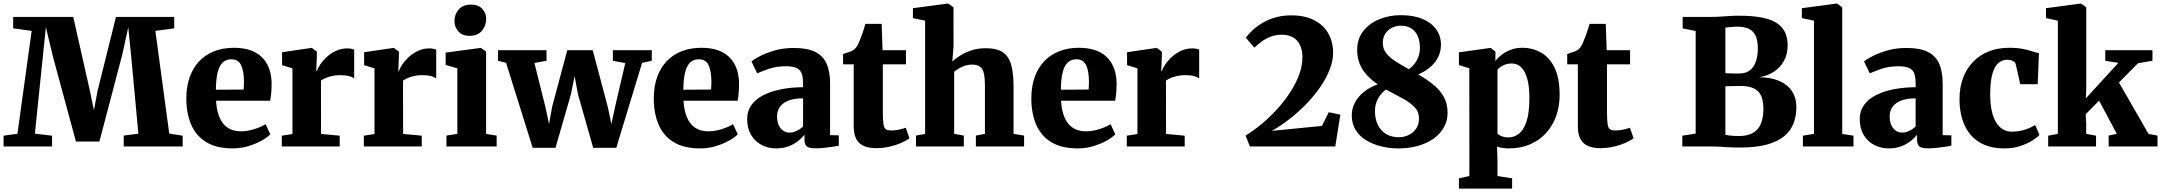

<svg xmlns="http://www.w3.org/2000/svg" viewBox="-20 -840 12392 1101"><path d="M80 -73 161.5 -663 55.5 -677.5V-743H400L495.5 -319L518.5 -208L539.5 -319.5L645 -743H979V-677.5L871 -663L950.5 -74L1027.5 -62V0H689.5V-62.5L773.5 -73.5L733 -509L715.5 -684L680.5 -524L550 -28.5H415.5L284.5 -511.5L243 -684.5L225 -509L180 -73.5L278.5 -62V0H0.5V-62Z M1315.5 11Q1220.5 11 1161.8 -25.5Q1103 -62 1075.8 -126.5Q1048.5 -191 1048.5 -275Q1048.5 -344.5 1068 -398.5Q1087.5 -452.5 1123.2 -489.8Q1159 -527 1209.2 -546.5Q1259.5 -566 1321 -566Q1426.5 -566 1481 -512.8Q1535.5 -459.5 1537.5 -364.5Q1537.5 -330.5 1535.2 -305.8Q1533 -281 1529 -262.5H1219Q1221.5 -219 1231.8 -186.2Q1242 -153.5 1260 -131.2Q1278 -109 1303.5 -98Q1329 -87 1362 -87Q1401 -87 1441 -100.2Q1481 -113.5 1503 -128L1530 -70Q1515 -53.5 1482.2 -34.8Q1449.5 -16 1406 -2.5Q1362.5 11 1315.5 11ZM1218 -325.5 1377 -326.5Q1377.5 -337.5 1378.2 -348.2Q1379 -359 1379 -370Q1379 -430 1363.2 -465Q1347.5 -500 1306.5 -500Q1288 -500 1272.2 -492.2Q1256.5 -484.5 1244.5 -465.8Q1232.5 -447 1225.5 -413Q1218.5 -379 1218 -325.5Z M1596 0V-62L1657 -71.5V-448L1597.5 -466.5V-540.5L1764 -565H1768.5L1797 -544V-520L1793.5 -432.5H1797Q1801.5 -447.5 1815.8 -469.2Q1830 -491 1853 -512.5Q1876 -534 1906 -548.2Q1936 -562.5 1971.5 -562.5Q1985 -562.5 1995 -560.2Q2005 -558 2011 -555.5V-390Q1999.5 -399 1980.8 -404Q1962 -409 1930 -409Q1904 -409 1882.8 -404Q1861.5 -399 1846 -392Q1830.5 -385 1820.5 -378L1821 -72L1928 -62V0Z M2066.5 0V-62L2127.5 -71.5V-448L2068 -466.5V-540.5L2234.5 -565H2239L2267.5 -544V-520L2264 -432.5H2267.5Q2272 -447.5 2286.2 -469.2Q2300.5 -491 2323.5 -512.5Q2346.5 -534 2376.5 -548.2Q2406.5 -562.5 2442 -562.5Q2455.5 -562.5 2465.5 -560.2Q2475.5 -558 2481.5 -555.5V-390Q2470 -399 2451.2 -404Q2432.5 -409 2400.5 -409Q2374.5 -409 2353.2 -404Q2332 -399 2316.5 -392Q2301 -385 2291 -378L2291.5 -72L2398.5 -62V0Z M2540 0V-62.5L2602.5 -72.5V-448L2535.5 -467.5V-538.5L2734.5 -565H2738L2767.5 -544V-72L2828 -62.5V0ZM2671.5 -634.5Q2630 -634.5 2608 -660.5Q2586 -686.5 2586 -718Q2586 -757.5 2610 -785.5Q2634 -813.5 2681 -813.5H2682Q2724 -813.5 2746 -788.8Q2768 -764 2768 -732.5Q2768 -693 2743.8 -663.8Q2719.5 -634.5 2672.5 -634.5Z M2836 -491.5V-552H3114V-491.5L3044.5 -479L3107.5 -227L3128.5 -128.5L3146 -227.5L3233 -552H3379L3465 -227.5L3486 -128.5L3507 -227L3565.5 -478L3494.5 -491.5V-552H3717.5V-491.5L3662 -479.5L3514 7.5H3381.5L3294.5 -299L3275 -403.5L3253.5 -298.5L3165.5 7.5H3034.5L2882 -480Z M3996 11Q3901 11 3842.2 -25.5Q3783.5 -62 3756.2 -126.5Q3729 -191 3729 -275Q3729 -344.5 3748.5 -398.5Q3768 -452.5 3803.8 -489.8Q3839.5 -527 3889.8 -546.5Q3940 -566 4001.5 -566Q4107 -566 4161.5 -512.8Q4216 -459.5 4218 -364.5Q4218 -330.5 4215.8 -305.8Q4213.5 -281 4209.5 -262.5H3899.5Q3902 -219 3912.2 -186.2Q3922.5 -153.5 3940.5 -131.2Q3958.5 -109 3984 -98Q4009.5 -87 4042.5 -87Q4081.5 -87 4121.5 -100.2Q4161.5 -113.5 4183.5 -128L4210.5 -70Q4195.5 -53.5 4162.8 -34.8Q4130 -16 4086.5 -2.5Q4043 11 3996 11ZM3898.5 -325.5 4057.5 -326.5Q4058 -337.5 4058.8 -348.2Q4059.5 -359 4059.5 -370Q4059.5 -430 4043.8 -465Q4028 -500 3987 -500Q3968.5 -500 3952.8 -492.2Q3937 -484.5 3925 -465.8Q3913 -447 3906 -413Q3899 -379 3898.5 -325.5Z M4431 11Q4385.5 11 4347.5 -8.8Q4309.5 -28.5 4287 -66.2Q4264.5 -104 4264.5 -157.5Q4264.5 -203.5 4288.8 -237.5Q4313 -271.5 4356.8 -294Q4400.5 -316.5 4458.8 -328Q4517 -339.5 4585 -340V-363Q4585 -396.5 4577.5 -417.8Q4570 -439 4548.8 -449.5Q4527.5 -460 4487 -460Q4430.5 -460 4388.2 -445Q4346 -430 4322 -419.5L4289 -488Q4302 -499 4336.5 -517.2Q4371 -535.5 4421.2 -550.2Q4471.5 -565 4532 -565Q4610 -565 4655.2 -542.2Q4700.5 -519.5 4720.2 -474.5Q4740 -429.5 4740 -361.5V-65L4790 -64V-4.5Q4778.5 -2 4755.5 1.5Q4732.5 5 4705.8 7.8Q4679 10.5 4657.5 10.5Q4619 10.5 4606 -0.5Q4593 -11.5 4593 -43V-67.5Q4581 -51 4558.2 -32.5Q4535.5 -14 4503.5 -1.5Q4471.5 11 4431 11ZM4509.5 -79.5Q4527.5 -79.5 4549 -89.8Q4570.5 -100 4585 -115V-276Q4531 -276 4498 -261.8Q4465 -247.5 4450.5 -224.5Q4436 -201.5 4436 -174.5Q4436 -144.5 4445 -123.5Q4454 -102.5 4470.5 -91Q4487 -79.5 4509.5 -79.5Z M5004 9.5Q4938 9.5 4906.8 -21Q4875.5 -51.5 4875.5 -115V-471H4814.5V-530Q4827 -535 4839.2 -538.8Q4851.5 -542.5 4861.8 -546.5Q4872 -550.5 4879 -557Q4886.5 -564 4891.8 -571.2Q4897 -578.5 4901.5 -588Q4906 -597.5 4910.5 -609.5Q4916 -622 4921.5 -637.5Q4927 -653 4932.5 -669.8Q4938 -686.5 4942.5 -703H5035.5L5041 -552H5175V-471H5042.5V-201.5Q5042.5 -151 5046.2 -127.5Q5050 -104 5060.8 -98Q5071.5 -92 5092 -92Q5114 -92 5136.2 -97Q5158.5 -102 5174 -107.5L5195 -47.5Q5177.5 -33.5 5147.8 -20.5Q5118 -7.5 5081 1Q5044 9.5 5004 9.5Z M5285 -72V-721.5L5215 -736V-793L5414 -819.5H5418L5447.5 -798L5448 -575L5441 -487.5Q5457.5 -503 5485.5 -521Q5513.5 -539 5550.8 -551.2Q5588 -563.5 5632.5 -563.5Q5695.5 -563.5 5730 -540.5Q5764.5 -517.5 5778.2 -469.5Q5792 -421.5 5792 -347V-72.5L5852.5 -62.5V0H5576V-62.5L5628 -72.5V-346.5Q5628 -390.5 5622.2 -417.5Q5616.5 -444.5 5600.5 -457Q5584.5 -469.5 5554 -469.5Q5533.5 -469.5 5514.5 -463.5Q5495.5 -457.5 5479.5 -448Q5463.5 -438.5 5451.5 -428.5V-72.5L5507 -62.5V0H5232.5V-62.5Z M6161 11Q6066 11 6007.2 -25.5Q5948.5 -62 5921.2 -126.5Q5894 -191 5894 -275Q5894 -344.5 5913.5 -398.5Q5933 -452.5 5968.8 -489.8Q6004.5 -527 6054.8 -546.5Q6105 -566 6166.5 -566Q6272 -566 6326.5 -512.8Q6381 -459.5 6383 -364.5Q6383 -330.5 6380.8 -305.8Q6378.5 -281 6374.5 -262.5H6064.5Q6067 -219 6077.2 -186.2Q6087.5 -153.5 6105.5 -131.2Q6123.5 -109 6149 -98Q6174.5 -87 6207.5 -87Q6246.5 -87 6286.5 -100.2Q6326.5 -113.5 6348.5 -128L6375.5 -70Q6360.5 -53.5 6327.8 -34.8Q6295 -16 6251.5 -2.5Q6208 11 6161 11ZM6063.5 -325.5 6222.5 -326.5Q6223 -337.5 6223.8 -348.2Q6224.5 -359 6224.5 -370Q6224.5 -430 6208.8 -465Q6193 -500 6152 -500Q6133.5 -500 6117.8 -492.2Q6102 -484.5 6090 -465.8Q6078 -447 6071 -413Q6064 -379 6063.5 -325.5Z M6441.5 0V-62L6502.5 -71.5V-448L6443 -466.5V-540.5L6609.5 -565H6614L6642.5 -544V-520L6639 -432.5H6642.5Q6647 -447.5 6661.2 -469.2Q6675.5 -491 6698.5 -512.5Q6721.5 -534 6751.5 -548.2Q6781.5 -562.5 6817 -562.5Q6830.5 -562.5 6840.5 -560.2Q6850.5 -558 6856.5 -555.5V-390Q6845 -399 6826.2 -404Q6807.5 -409 6775.5 -409Q6749.5 -409 6728.2 -404Q6707 -399 6691.5 -392Q6676 -385 6666 -378L6666.5 -72L6773.5 -62V0Z M7122.5 -62.5Q7171.5 -92.5 7219 -132.5Q7266.5 -172.5 7307.8 -218.8Q7349 -265 7380.8 -314.5Q7412.5 -364 7430.5 -413.8Q7448.5 -463.5 7448.5 -510.5Q7448.5 -555 7433.5 -584Q7418.5 -613 7392.2 -627Q7366 -641 7332 -641Q7294.5 -641 7265 -629.2Q7235.5 -617.5 7212.8 -600.2Q7190 -583 7173 -567L7124 -623.5Q7140.5 -646.5 7165.2 -669Q7190 -691.5 7223 -710.5Q7256 -729.5 7296.5 -740.8Q7337 -752 7385 -752Q7461 -752 7514.5 -725Q7568 -698 7596.2 -649.5Q7624.5 -601 7624.5 -536Q7624.5 -492 7605.8 -443.2Q7587 -394.5 7553.8 -345.2Q7520.5 -296 7476 -249.2Q7431.5 -202.5 7379.8 -161.5Q7328 -120.5 7273 -89.5L7560.5 -118L7599.5 -196.5L7666 -182.5L7637 0H7147.5Z M7999 11Q7948 11 7900 -0.8Q7852 -12.5 7814 -35.8Q7776 -59 7753.8 -94.8Q7731.5 -130.5 7731.5 -179.5Q7731.5 -215.5 7748.5 -249.5Q7765.5 -283.5 7798.8 -311.2Q7832 -339 7880.5 -356.5Q7847.5 -378.5 7820.8 -406.8Q7794 -435 7778.2 -471.2Q7762.5 -507.5 7762.5 -554Q7762.5 -617 7797.2 -661.5Q7832 -706 7889.2 -729.5Q7946.5 -753 8013 -753Q8086.5 -753 8137.8 -731.2Q8189 -709.5 8216 -671.2Q8243 -633 8243 -584Q8243 -529.5 8210.2 -485.8Q8177.5 -442 8113 -413Q8158 -387.5 8196.2 -357.2Q8234.5 -327 8257.8 -287.2Q8281 -247.5 8281 -193Q8281 -148.5 8260.5 -111Q8240 -73.5 8202.2 -46.2Q8164.5 -19 8112.8 -4Q8061 11 7999 11ZM8002 -53Q8030.5 -53 8057.2 -65.5Q8084 -78 8100.5 -102Q8117 -126 8117 -160Q8117 -200.5 8089.2 -228Q8061.5 -255.5 8018.2 -278.2Q7975 -301 7928 -326.5Q7909 -313 7894.8 -294.2Q7880.5 -275.5 7872.5 -252.2Q7864.5 -229 7864.5 -202.5Q7864.5 -159 7880.5 -125.2Q7896.5 -91.5 7927.2 -72.2Q7958 -53 8002 -53ZM8059 -443Q8089.5 -465 8106 -497.2Q8122.5 -529.5 8122.5 -564Q8122.5 -603.5 8110 -632.5Q8097.5 -661.5 8073 -677Q8048.5 -692.5 8013 -692.5Q7986 -692.5 7962.5 -681Q7939 -669.5 7924.2 -647.2Q7909.5 -625 7909.5 -593.5Q7909.5 -558.5 7930.8 -532.8Q7952 -507 7986 -485.8Q8020 -464.5 8059 -443Z M8346 241.5V182.5L8406 169.5L8405.5 -448.5L8346 -466.5V-540L8525 -565H8528.5L8555.5 -544L8555 -490Q8568 -508 8590.5 -525.5Q8613 -543 8643.2 -554.5Q8673.5 -566 8708.5 -566Q8768.5 -566 8817.2 -538.2Q8866 -510.5 8894.8 -450.8Q8923.5 -391 8923.5 -295Q8923.5 -233.5 8904.8 -178.2Q8886 -123 8848.5 -80.2Q8811 -37.5 8756 -13.2Q8701 11 8629 11Q8611 11 8592.8 7.8Q8574.5 4.5 8564.5 1L8567 80.5V169.5L8651 182.5V241.5ZM8630.5 -52Q8663.5 -52 8690.8 -73.8Q8718 -95.5 8734 -144.8Q8750 -194 8750 -277Q8750 -330.5 8742.5 -368.2Q8735 -406 8721.2 -430Q8707.5 -454 8689 -465Q8670.5 -476 8648.5 -476Q8629.5 -476 8613.8 -470.8Q8598 -465.5 8586 -457.2Q8574 -449 8567 -440V-74.5Q8574 -65.5 8591.2 -58.8Q8608.5 -52 8630.5 -52Z M9156.5 9.5Q9090.5 9.5 9059.2 -21Q9028 -51.5 9028 -115V-471H8967V-530Q8979.5 -535 8991.8 -538.8Q9004 -542.5 9014.2 -546.5Q9024.5 -550.5 9031.5 -557Q9039 -564 9044.2 -571.2Q9049.5 -578.5 9054 -588Q9058.5 -597.5 9063 -609.5Q9068.5 -622 9074 -637.5Q9079.5 -653 9085 -669.8Q9090.5 -686.5 9095 -703H9188L9193.5 -552H9327.5V-471H9195V-201.5Q9195 -151 9198.8 -127.5Q9202.5 -104 9213.2 -98Q9224 -92 9244.5 -92Q9266.5 -92 9288.8 -97Q9311 -102 9326.5 -107.5L9347.5 -47.5Q9330 -33.5 9300.2 -20.5Q9270.5 -7.5 9233.5 1Q9196.5 9.5 9156.5 9.5Z M9703.5 -74V-662.5L9629 -677V-743H9787Q9818.5 -743 9845.8 -744.8Q9873 -746.5 9898.5 -748.2Q9924 -750 9950 -750Q10034 -750 10088.8 -738.2Q10143.5 -726.5 10174.5 -703.8Q10205.5 -681 10218.2 -649.8Q10231 -618.5 10231 -580Q10231 -528.5 10209.2 -489.8Q10187.5 -451 10150 -427.2Q10112.5 -403.5 10066 -397Q10131.5 -397 10179.8 -377.2Q10228 -357.5 10254.5 -319Q10281 -280.5 10281 -225Q10281 -176.5 10265.5 -134.5Q10250 -92.5 10213.5 -61Q10177 -29.5 10114.5 -11.8Q10052 6 9958 6Q9920.5 6 9895 4.5Q9869.5 3 9845.5 1.5Q9821.5 0 9789 0H9627V-62ZM9874 -420.5Q9881 -420 9890.8 -419.5Q9900.5 -419 9911.2 -418.8Q9922 -418.5 9933 -418.5Q9944 -418.5 9953 -418.5Q9991 -418.5 10014.5 -436.8Q10038 -455 10049 -487.5Q10060 -520 10060 -563.5Q10060 -627 10032.8 -657Q10005.5 -687 9942 -687Q9934.5 -687 9920.8 -686.2Q9907 -685.5 9893.8 -684.2Q9880.5 -683 9874 -682ZM9874 -68Q9881.5 -65 9894.8 -63.2Q9908 -61.5 9923.2 -60.8Q9938.5 -60 9952 -60Q10003 -60 10033.8 -78.8Q10064.5 -97.5 10078.2 -132.2Q10092 -167 10092 -214.5Q10092 -287.5 10060.2 -317.2Q10028.5 -347 9962.5 -347Q9952 -347 9939.2 -346.8Q9926.5 -346.5 9914 -346.2Q9901.5 -346 9891.2 -345.8Q9881 -345.5 9874 -345Z M10382 -72.5V-721.5L10312.5 -736V-793L10511 -819.5H10515L10544 -798V-72L10608.5 -62V0H10318.5V-62Z M10811 11Q10765.5 11 10727.5 -8.8Q10689.5 -28.5 10667 -66.2Q10644.5 -104 10644.5 -157.5Q10644.5 -203.5 10668.8 -237.5Q10693 -271.5 10736.8 -294Q10780.5 -316.5 10838.8 -328Q10897 -339.5 10965 -340V-363Q10965 -396.5 10957.5 -417.8Q10950 -439 10928.8 -449.5Q10907.5 -460 10867 -460Q10810.5 -460 10768.2 -445Q10726 -430 10702 -419.5L10669 -488Q10682 -499 10716.5 -517.2Q10751 -535.5 10801.2 -550.2Q10851.5 -565 10912 -565Q10990 -565 11035.2 -542.2Q11080.5 -519.5 11100.2 -474.5Q11120 -429.5 11120 -361.5V-65L11170 -64V-4.5Q11158.5 -2 11135.5 1.5Q11112.5 5 11085.8 7.8Q11059 10.5 11037.5 10.5Q10999 10.5 10986 -0.5Q10973 -11.5 10973 -43V-67.5Q10961 -51 10938.2 -32.5Q10915.5 -14 10883.5 -1.5Q10851.5 11 10811 11ZM10889.5 -79.5Q10907.5 -79.5 10929 -89.8Q10950.5 -100 10965 -115V-276Q10911 -276 10878 -261.8Q10845 -247.5 10830.5 -224.5Q10816 -201.5 10816 -174.5Q10816 -144.5 10825 -123.5Q10834 -102.5 10850.5 -91Q10867 -79.5 10889.5 -79.5Z M11476 11Q11385.5 11 11328.2 -25.8Q11271 -62.5 11243.8 -126.2Q11216.5 -190 11216.5 -271.5Q11216.5 -339 11237 -393.2Q11257.5 -447.5 11295 -486.2Q11332.5 -525 11385 -545.5Q11437.5 -566 11501.5 -566Q11548 -566 11579.8 -559.5Q11611.5 -553 11633.8 -545.5Q11656 -538 11672 -535.5L11665 -357H11565L11539 -471.5Q11537 -481 11528.8 -486.8Q11520.5 -492.5 11510 -495Q11499.5 -497.5 11490.5 -497.5Q11462 -497.5 11440 -479.2Q11418 -461 11405.5 -418.2Q11393 -375.5 11392.5 -301Q11392.5 -247 11401 -206.5Q11409.5 -166 11425.8 -139.2Q11442 -112.5 11465.2 -98.8Q11488.5 -85 11516 -85Q11546 -85 11570.2 -90.5Q11594.5 -96 11614.8 -104.8Q11635 -113.5 11650.5 -123L11675 -66.5Q11663 -52.5 11634.8 -34.5Q11606.5 -16.5 11565.8 -2.8Q11525 11 11476 11Z M11725 0V-62L11780.5 -72.5V-721.5L11712.5 -736V-793L11910.5 -819.5H11914L11943.5 -798V-330L11941 -276L12127.5 -479.5L12052.5 -491.5V-552H12323V-491.5L12240.5 -477.5L12131 -367L12300.5 -72L12352 -62.5V0H12072L12071.5 -62.5L12118.5 -72.5L12017 -263L11940 -184.5L11943 -134V-72.5L11999.5 -62V0Z"/></svg>

Font: Merriweather 28pt Black
Style: Regular
Weight: 900
Version: Version 2.100